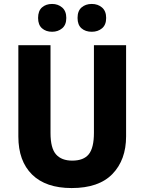

<svg xmlns="http://www.w3.org/2000/svg" viewBox="-20 -943 731 973"><path d="M619 -252Q619 -133 550 -61.5Q481 10 343 10Q212 10 142.5 -58.5Q73 -127 73 -251V-714H236V-269Q236 -192 264 -160.5Q292 -129 346 -129Q404 -129 430 -161.5Q456 -194 456 -270V-714H619ZM173 -852Q173 -888 193 -905.5Q213 -923 244 -923Q274 -923 295 -905Q316 -887 316 -852Q316 -817 295 -799.5Q274 -782 244 -782Q213 -782 193 -799.5Q173 -817 173 -852ZM373 -852Q373 -888 393.5 -905.5Q414 -923 445 -923Q476 -923 497 -905Q518 -887 518 -852Q518 -817 497 -799.5Q476 -782 445 -782Q413 -782 393 -799.5Q373 -817 373 -852Z"/></svg>

Font: Noto Sans Tamil SemiCondensed ExtraBold
Style: Regular
Weight: 800
Width: 4
Designer: Jelle Bosma - Monotype Design Team
Foundry: Monotype Imaging Inc.
Version: Version 2.004; ttfautohint (v1.8.4.7-5d5b)